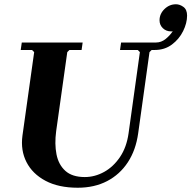

<svg xmlns="http://www.w3.org/2000/svg" viewBox="-20 -869 896 899"><path d="M344 10Q254 10 193 -22.5Q132 -55 104 -110Q76 -165 85 -233L140 -625L130 -635H77L82 -670H367L362 -635H305L295 -625L243 -255Q235 -195 244.5 -146.5Q254 -98 286 -69Q318 -40 377 -40Q424 -40 467.5 -64Q511 -88 542 -134Q573 -180 582 -245L635 -625L625 -635H542L547 -670H711Q735 -670 755.5 -686.5Q776 -703 789 -723Q787 -722 785 -722Q783 -722 781 -722Q758 -722 742.5 -737Q727 -752 727 -774Q727 -804 750 -826.5Q773 -849 804 -849Q822 -849 839 -836.5Q856 -824 856 -796Q856 -761 837.5 -723.5Q819 -686 785 -660.5Q751 -635 705 -635H690L680 -625L627 -245Q616 -166 578.5 -109Q541 -52 481.5 -21Q422 10 344 10Z"/></svg>

Font: Brygada 1918
Style: Bold Italic
Weight: 700
Italic angle: -8°
Designer: Mateusz Machalski | Borys Kosmynka | Przemek Hoffer
Foundry: NIEPODLEGLA 2018
Version: Version 3.006